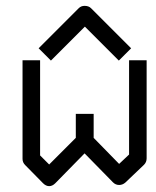

<svg xmlns="http://www.w3.org/2000/svg" viewBox="-20 -682 532 656"><path d="M133 -496 112 -517 249 -654Q257 -662 269 -662Q283 -662 291 -654L428 -517L407 -496L386 -475L270 -591L154 -475ZM300 -211 387 -122 421 -154V-476H481V-141Q481 -128 472 -119L408 -58Q398.5 -50 387 -50Q375 -50 366 -59L269 -158L169 -56Q159 -46 148 -46Q137 -46 127 -56L66 -118Q57 -127 57 -139V-476H117V-151L148 -120L239 -211V-293H300Z"/></svg>

Font: IBM 3270 Semi-Condensed
Style: Condensed
Weight: 400
Monospace: yes
Version: Version 2.3.1